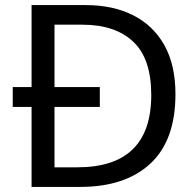

<svg xmlns="http://www.w3.org/2000/svg" viewBox="-20 -734 770 754"><path d="M317 -714Q424 -714 503 -674Q582 -634 625.5 -556.5Q669 -479 669 -364Q669 -183 570.5 -91.5Q472 0 295 0H104V-314H30V-392H104V-714ZM304 -637H194V-392H372V-314H194V-77H284Q574 -77 574 -361Q574 -504 503 -570.5Q432 -637 304 -637Z"/></svg>

Font: Noto Sans Linear A
Style: Regular
Weight: 400
Designer: Monotype Design Team
Foundry: Monotype Imaging Inc.
Version: Version 2.002; ttfautohint (v1.8.4.7-5d5b)